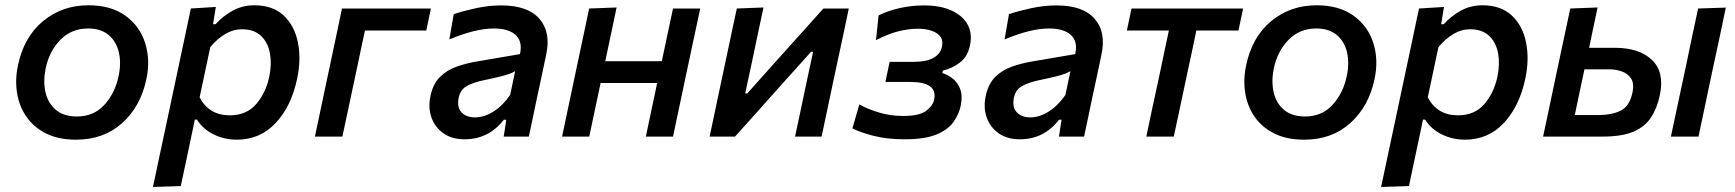

<svg xmlns="http://www.w3.org/2000/svg" viewBox="-20 -530 6734 745"><path d="M275 12Q207 12 159 -12Q111 -36 82.8 -76.8Q54.5 -117.5 46.2 -169Q38 -220.5 49.5 -275.5Q72.5 -386.5 147 -448Q221.5 -509.5 323 -509.5Q411 -509.5 466.8 -469Q522.5 -428.5 543.2 -363Q564 -297.5 548 -223Q525.5 -116.5 453.8 -52.2Q382 12 275 12ZM278.5 -78Q344 -78 385.2 -123.5Q426.5 -169 440 -234Q451 -284.5 441.2 -326.8Q431.5 -369 401.5 -394.2Q371.5 -419.5 322 -419.5Q257 -419.5 214 -375.2Q171 -331 157 -264Q147 -214.5 156.5 -172.2Q166 -130 196.5 -104Q227 -78 278.5 -78Z M573.5 195.5Q585 141 596.2 88.2Q607.5 35.5 620.5 -25.5L672 -268Q682.5 -318 695 -376.2Q707.5 -434.5 720.5 -497L817.5 -503L806.5 -436H816.5Q844.5 -467.5 882.8 -488.5Q921 -509.5 966.5 -509.5Q1038.5 -509.5 1080.8 -469.8Q1123 -430 1136 -365Q1149 -300 1133 -225Q1110.5 -117.5 1049.8 -52.8Q989 12 899 12Q850.5 12 809 -8.5Q767.5 -29 744 -66H736L726.5 -20.5Q714.5 37 703.8 87.2Q693 137.5 681.5 192ZM871.5 -82.5Q936 -82.5 973.8 -125.8Q1011.5 -169 1025 -233.5Q1035 -282 1027.2 -323.8Q1019.5 -365.5 992.5 -391Q965.5 -416.5 918.5 -416.5Q885 -416.5 854.2 -398.2Q823.5 -380 796 -347.5L754.5 -152Q791.5 -82.5 871.5 -82.5Z M1202 0Q1213.5 -54.5 1224.2 -105.5Q1235 -156.5 1248 -218L1258.5 -267.5Q1273.5 -337.5 1284.5 -390.2Q1295.5 -443 1307 -497H1652L1634 -411.5H1396Q1389 -379 1381.8 -344.8Q1374.5 -310.5 1365.5 -267.5L1355 -218Q1342 -156.5 1331 -105.5Q1320 -54.5 1308.5 0Z M1782.5 10.5Q1733.5 10.5 1700.5 -12.8Q1667.5 -36 1654 -74.5Q1640.5 -113 1650.5 -158.5Q1660.5 -205 1687.2 -231.5Q1714 -258 1751.2 -271.2Q1788.5 -284.5 1830.5 -291.5L1997.5 -320Q2008.5 -368 1981.2 -393.8Q1954 -419.5 1896 -419.5Q1825 -419.5 1723.5 -377L1740.5 -475Q1775.5 -487 1825.8 -498Q1876 -509 1925 -509Q2028.5 -509 2073.5 -456.5Q2118.5 -404 2099 -316.5Q2094 -293 2088.5 -266.8Q2083 -240.5 2076.5 -210L2065 -157Q2058 -122.5 2049.8 -83.8Q2041.5 -45 2032 0H1934.5L1944.5 -65.5H1935Q1876 10.5 1782.5 10.5ZM1823.5 -74.5Q1858.5 -74.5 1894.8 -97.2Q1931 -120 1959.5 -161.5L1979 -254Q1971 -249 1958.5 -244.2Q1946 -239.5 1922.8 -233.5Q1899.5 -227.5 1858.5 -219Q1819.5 -211 1792.8 -197Q1766 -183 1759.5 -149.5Q1752.5 -113.5 1771 -94Q1789.5 -74.5 1823.5 -74.5Z M2161 0Q2172.5 -54.5 2183.2 -105.5Q2194 -156.5 2207 -218L2217.5 -267.5Q2232.5 -337.5 2243.5 -390.2Q2254.5 -443 2266 -497L2372.5 -501Q2361 -445.5 2350.2 -395Q2339.5 -344.5 2328.5 -292.5H2548Q2560.5 -353 2570.8 -400.5Q2581 -448 2591.5 -497H2697Q2685.5 -443 2674.2 -390.2Q2663 -337.5 2648 -267.5L2637.5 -218Q2624.5 -156.5 2613.8 -105.5Q2603 -54.5 2591.5 0H2486Q2497.5 -54.5 2508 -104.2Q2518.5 -154 2530 -208H2310.5Q2298 -150 2287.8 -101.2Q2277.5 -52.5 2266.5 0Z M2733.5 0Q2745 -55 2755.8 -105.5Q2766.5 -156 2779.5 -217.5L2790 -267Q2805 -336.5 2816 -389.5Q2827 -442.5 2839 -497L2942.5 -501Q2931.5 -450.5 2921.5 -402.5Q2911.5 -354.5 2898.5 -293L2871.5 -167.5H2879.5L3011.5 -315Q3051 -359 3092.5 -405Q3134 -451 3175 -497H3273.5Q3262 -442 3251 -390Q3240 -338 3224.5 -267L3214 -217.5Q3201 -156 3190.2 -105Q3179.5 -54 3168 0H3065Q3076 -52 3086 -99Q3096 -146 3108 -203L3135 -329H3127L2999 -186.5Q2958 -140.5 2916 -93.5Q2874 -46.5 2832 0Z M3490 10.5Q3419.5 10.5 3366.2 -3.8Q3313 -18 3287.5 -32L3314.5 -125Q3343 -108 3388.8 -94Q3434.5 -80 3484 -80Q3547.5 -80 3573.5 -99.8Q3599.5 -119.5 3604.5 -142.5Q3619.5 -212 3513 -212H3415.5L3432 -290H3523.5Q3575.5 -290 3602.2 -305.5Q3629 -321 3635 -348.5Q3642.5 -382.5 3615.5 -400.5Q3588.5 -418.5 3541 -418.5Q3506.5 -418.5 3466.8 -408.8Q3427 -399 3379 -374L3389 -470Q3421.5 -487 3468.2 -498Q3515 -509 3566.5 -509Q3627 -509 3670.2 -490Q3713.5 -471 3733.5 -436.5Q3753.5 -402 3744 -355Q3735 -311 3705.5 -288Q3676 -265 3638.5 -256L3636.5 -246.5Q3654 -241.5 3674 -227.2Q3694 -213 3705 -186.5Q3716 -160 3707.5 -118Q3700 -85 3679 -55.8Q3658 -26.5 3613.2 -8Q3568.5 10.5 3490 10.5Z M3937 10.5Q3888 10.5 3855 -12.8Q3822 -36 3808.5 -74.5Q3795 -113 3805 -158.5Q3815 -205 3841.8 -231.5Q3868.5 -258 3905.8 -271.2Q3943 -284.5 3985 -291.5L4152 -320Q4163 -368 4135.8 -393.8Q4108.5 -419.5 4050.5 -419.5Q3979.5 -419.5 3878 -377L3895 -475Q3930 -487 3980.2 -498Q4030.5 -509 4079.5 -509Q4183 -509 4228 -456.5Q4273 -404 4253.5 -316.5Q4248.5 -293 4243 -266.8Q4237.5 -240.5 4231 -210L4219.5 -157Q4212.5 -122.5 4204.2 -83.8Q4196 -45 4186.5 0H4089L4099 -65.5H4089.5Q4030.5 10.5 3937 10.5ZM3978 -74.5Q4013 -74.5 4049.2 -97.2Q4085.5 -120 4114 -161.5L4133.5 -254Q4125.5 -249 4113 -244.2Q4100.5 -239.5 4077.2 -233.5Q4054 -227.5 4013 -219Q3974 -211 3947.2 -197Q3920.5 -183 3914 -149.5Q3907 -113.5 3925.5 -94Q3944 -74.5 3978 -74.5Z M4428 0Q4439.5 -55 4450.2 -105.8Q4461 -156.5 4474.5 -218L4485 -267.5Q4494 -310.5 4501.2 -345Q4508.5 -379.5 4515.5 -411.5H4352.5L4370.5 -497H4803.5L4785.5 -411.5H4622Q4615.5 -379.5 4608.2 -345Q4601 -310.5 4591.5 -267.5L4581 -218Q4568 -156.5 4557.2 -105.8Q4546.5 -55 4534.5 0Z M5040.5 12Q4972.5 12 4924.5 -12Q4876.5 -36 4848.2 -76.8Q4820 -117.5 4811.8 -169Q4803.5 -220.5 4815 -275.5Q4838 -386.5 4912.5 -448Q4987 -509.5 5088.5 -509.5Q5176.5 -509.5 5232.2 -469Q5288 -428.5 5308.8 -363Q5329.5 -297.5 5313.5 -223Q5291 -116.5 5219.2 -52.2Q5147.5 12 5040.5 12ZM5044 -78Q5109.5 -78 5150.8 -123.5Q5192 -169 5205.5 -234Q5216.5 -284.5 5206.8 -326.8Q5197 -369 5167 -394.2Q5137 -419.5 5087.5 -419.5Q5022.5 -419.5 4979.5 -375.2Q4936.5 -331 4922.5 -264Q4912.5 -214.5 4922 -172.2Q4931.5 -130 4962 -104Q4992.5 -78 5044 -78Z M5339 195.5Q5350.5 141 5361.8 88.2Q5373 35.5 5386 -25.5L5437.5 -268Q5448 -318 5460.5 -376.2Q5473 -434.5 5486 -497L5583 -503L5572 -436H5582Q5610 -467.5 5648.2 -488.5Q5686.5 -509.5 5732 -509.5Q5804 -509.5 5846.2 -469.8Q5888.5 -430 5901.5 -365Q5914.5 -300 5898.5 -225Q5876 -117.5 5815.2 -52.8Q5754.5 12 5664.5 12Q5616 12 5574.5 -8.5Q5533 -29 5509.5 -66H5501.5L5492 -20.5Q5480 37 5469.2 87.2Q5458.5 137.5 5447 192ZM5637 -82.5Q5701.5 -82.5 5739.2 -125.8Q5777 -169 5790.5 -233.5Q5800.5 -282 5792.8 -323.8Q5785 -365.5 5758 -391Q5731 -416.5 5684 -416.5Q5650.5 -416.5 5619.8 -398.2Q5589 -380 5561.5 -347.5L5520 -152Q5557 -82.5 5637 -82.5Z M5967.5 0Q5979 -53.5 5989.8 -104.8Q6000.5 -156 6013.5 -217.5L6024 -267Q6039 -336.5 6050 -389.2Q6061 -442 6073 -497L6179 -501Q6170.5 -461 6162.5 -423.2Q6154.5 -385.5 6146 -344.5H6246Q6341 -344.5 6390.2 -297.2Q6439.5 -250 6420.5 -160.5Q6410 -110.5 6386.5 -74.5Q6363 -38.5 6318.2 -19.2Q6273.5 0 6198.5 0ZM6090.5 -83.5H6182.5Q6232 -83.5 6267.2 -100Q6302.5 -116.5 6314 -169.5Q6322 -205.5 6308.8 -225.5Q6295.5 -245.5 6272 -253.2Q6248.5 -261 6225 -261H6128Q6118 -214 6109.2 -172.8Q6100.5 -131.5 6090.5 -83.5ZM6463.5 0Q6475 -54.5 6485.8 -105.2Q6496.5 -156 6510 -218L6520.5 -267.5Q6535 -337.5 6546.2 -390.2Q6557.5 -443 6569 -497L6676.5 -500.5Q6665 -444.5 6653.8 -391.8Q6642.5 -339 6627 -267.5L6616.5 -218Q6603.5 -156 6592.8 -105.2Q6582 -54.5 6570.5 0Z"/></svg>

Font: Commissioner Medium
Style: Italic
Weight: 500
Italic angle: -12°
Designer: Kostas Bartsokas
Foundry: Kostas Bartsokas
Version: Version 1.000; ttfautohint (v1.8.3)